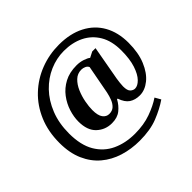

<svg xmlns="http://www.w3.org/2000/svg" viewBox="-196 -943 1313 1313"><g transform="rotate(-45 460.5 -286.0)"><path d="M456 142Q375 142 302.5 119.5Q230 97 175 50.5Q120 4 88.5 -67.5Q57 -139 57 -236Q57 -346 94.5 -434.5Q132 -523 198 -585.5Q264 -648 349.5 -681Q435 -714 530 -714Q637 -714 715 -674Q793 -634 834.5 -560.5Q876 -487 876 -386Q876 -290 847 -220.5Q818 -151 772 -114Q726 -77 676 -77Q632 -77 601 -97.5Q570 -118 553 -169H547Q526 -130 493 -103.5Q460 -77 407 -77Q343 -77 297.5 -119.5Q252 -162 252 -248Q252 -293 267.5 -342Q283 -391 315 -433.5Q347 -476 396.5 -502.5Q446 -529 515 -529Q547 -529 575.5 -519.5Q604 -510 617 -499L658 -520H690L645 -270Q643 -258 640.5 -236Q638 -214 638 -202Q638 -161 653.5 -147Q669 -133 686 -133Q712 -133 739.5 -161Q767 -189 785.5 -245Q804 -301 804 -384Q804 -476 767.5 -537Q731 -598 668 -629Q605 -660 523 -660Q452 -660 385 -631Q318 -602 265 -547Q212 -492 180.5 -413Q149 -334 149 -235Q149 -123 190.5 -52.5Q232 18 304 51.5Q376 85 467 85Q553 85 621 60.5Q689 36 736 4L760 46Q705 84 632 113Q559 142 456 142ZM439 -135Q468 -135 486 -151.5Q504 -168 514.5 -194.5Q525 -221 531 -250L570 -457Q564 -471 548.5 -478Q533 -485 517 -485Q479 -485 452 -459Q425 -433 408 -393.5Q391 -354 383 -311.5Q375 -269 375 -236Q375 -183 393 -159Q411 -135 439 -135Z"/></g></svg>

Font: Noto Serif Gurmukhi
Style: Bold
Weight: 700
Designer: Vaibhav Singh and the Monotype Design Team
Foundry: Monotype Imaging Inc.
Version: Version 2.004; ttfautohint (v1.8.4.7-5d5b)